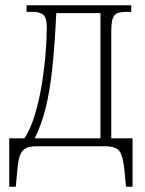

<svg xmlns="http://www.w3.org/2000/svg" viewBox="-20 -556 552 730"><path d="M15 154V-30H73Q96 -65 112.5 -119.5Q129 -174 139 -236Q149 -298 153.5 -355Q158 -412 158 -452Q158 -487 145.5 -499Q133 -511 102 -511H81V-536H479V-511H464Q440 -511 426.5 -506Q413 -501 408 -484Q403 -467 403 -432V-30H484V154H459L453 90Q449 53 442 33.5Q435 14 419.5 7Q404 0 377 0H122Q95 0 79.5 7Q64 14 56.5 33.5Q49 53 46 90L40 154ZM112 -30H362V-506H194Q188 -381 178.5 -293.5Q169 -206 153 -143Q137 -80 112 -30Z"/></svg>

Font: Noto Serif Condensed ExtraLight
Style: Regular
Weight: 200
Width: 3
Designer: Monotype Design Team
Foundry: Monotype Imaging Inc.
Version: Version 2.013; ttfautohint (v1.8.4.7-5d5b)